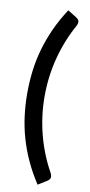

<svg xmlns="http://www.w3.org/2000/svg" viewBox="-102 -821 475 1013"><g transform="rotate(10 135.5 -314.0)"><path d="M133.5 -314C133.5 -384 142.2 -452.3 159.5 -519C176.8 -585.7 202 -648.7 235 -708C238 -714 239.8 -719.3 240.5 -724C241.2 -728.7 240.8 -732.8 239.5 -736.2C238.2 -739.8 236.2 -742.7 233.7 -745C231.2 -747.3 228.5 -749.5 225.5 -751.5L178 -781C153 -742.7 131.8 -704.5 114.5 -666.5C97.2 -628.5 83 -590.2 72 -551.8C61 -513.2 53 -474.2 48 -434.8C43 -395.2 40.5 -355 40.5 -314C40.5 -272.7 43 -232.2 48 -192.8C53 -153.2 61 -114.2 72 -75.8C83 -37.2 97.2 0.9 114.5 38.8C131.8 76.6 153 114.7 178 153L225.5 123.5C228.5 121.5 231.2 119.3 233.7 117C236.2 114.7 238.2 111.8 239.5 108.3C240.8 104.8 241.2 100.7 240.5 96C239.8 91.3 238 86 235 80C202 21 176.8 -41.9 159.5 -108.7C142.2 -175.6 133.5 -244 133.5 -314Z"/></g></svg>

Font: Lato Semibold
Style: Regular
Weight: 600
Designer: Lukasz Dziedzic
Foundry: tyPoland Lukasz Dziedzic
Version: Version 2.006; 2014-01-15